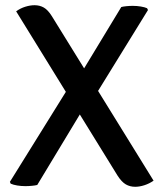

<svg xmlns="http://www.w3.org/2000/svg" viewBox="-20 -710 627 737"><path d="M42 -666.5Q58.5 -678.5 77.2 -684.2Q96 -690 112.5 -690Q132.5 -690 148.2 -681Q164 -672 179 -648L569.5 -16.5Q553 -5 534.2 1Q515.5 7 499 7Q479 7 463 -2.2Q447 -11.5 431.5 -35.5ZM445.5 -683Q452.5 -685 464.8 -686.2Q477 -687.5 489.5 -687.5Q505.5 -687.5 520.5 -685Q535.5 -682.5 544.5 -678.5L548 -671.5L341 -336L297.5 -289L123 0Q115.5 2 102.8 3.2Q90 4.5 77.5 4.5Q61.5 4.5 46.2 2Q31 -0.5 21 -5L18 -12L249 -383.5L292.5 -430.5Z"/></svg>

Font: Signika Light
Style: Regular
Weight: 400
Version: Version 2.003;gftools[0.9.32]